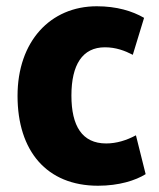

<svg xmlns="http://www.w3.org/2000/svg" viewBox="-20 -572 507 613"><path d="M445 -16C413 4 360 21 293 21C129 21 36 -90 36 -266C36 -440 141 -552 289 -552C352 -552 402 -537 440 -515C438 -510 406 -402 404 -397C379 -410 350 -421 315 -421C243 -421 208 -365 208 -267C208 -170 242 -114 319 -114C352 -114 384 -124 414 -140Z"/></svg>

Font: Repo ExtraBold
Style: Bold
Weight: 700
Designer: Stefan Peev
Foundry: Context Ltd
Version: Version 1.502